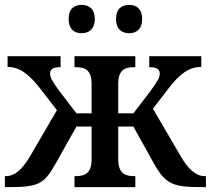

<svg xmlns="http://www.w3.org/2000/svg" viewBox="-20 -766 863 786"><path d="M509 -630C537 -630 562 -646 562 -688C562 -731 537 -746 509 -746C479 -746 455 -731 455 -688C455 -646 479 -630 509 -630ZM314 -630C343 -630 368 -646 368 -688C368 -731 343 -746 314 -746C285 -746 261 -731 261 -688C261 -646 285 -630 314 -630ZM0 0H14C133 0 160 -10 207 -95L293 -248H355V-114C355 -54 325 -45 290 -45H285V0H534V-45H529C494 -45 464 -54 464 -114V-248H526L611 -95C659 -10 690 0 809 0H823V-45H819C780 -45 750 -75 720 -126L606 -321L670 -404C716 -464 754 -492 804 -492V-536H591V-491C621 -491 634 -484 634 -464C634 -449 625 -433 595 -392L526 -302H464V-422C464 -481 492 -491 529 -491H534V-536H285V-491H290C327 -491 355 -481 355 -422V-302H293L224 -392C194 -433 185 -449 185 -464C185 -484 198 -491 228 -491V-536H11V-492C60 -492 98 -463 144 -404L213 -315L103 -126C72 -75 43 -45 4 -45H0Z"/></svg>

Font: Noto Serif Medium
Style: Regular
Weight: 500
Designer: Monotype Design Team
Foundry: Monotype Imaging Inc.
Version: Version 2.013